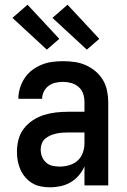

<svg xmlns="http://www.w3.org/2000/svg" viewBox="-20 -788 540 816"><path d="M193 8Q174 8 154.5 4.5Q135 1 118 -9Q101 -19 88 -34Q75 -49 67 -67Q59 -85 55.5 -104Q52 -123 52 -143Q52 -169 58.5 -194.5Q65 -220 81 -241Q97 -262 119 -276.5Q141 -291 166 -299Q191 -307 217 -310Q243 -313 269 -313H339V-354Q339 -372 333.5 -389Q328 -406 314.5 -418Q301 -430 283.5 -435Q266 -440 249 -440Q232 -440 216 -436.5Q200 -433 187 -423.5Q174 -414 166.5 -399Q159 -384 159 -368H58Q58 -391 65 -414Q72 -437 85 -456.5Q98 -476 116.5 -490Q135 -504 157 -513Q179 -522 202 -525Q225 -528 249 -528Q273 -528 297.5 -524.5Q322 -521 344.5 -511Q367 -501 386 -485Q405 -469 417.5 -448Q430 -427 435 -402.5Q440 -378 440 -354V0H339V-81Q330 -60 315 -42.5Q300 -25 280.5 -13.5Q261 -2 238.5 3Q216 8 193 8ZM233 -80Q254 -80 274.5 -86Q295 -92 310 -105.5Q325 -119 332 -139Q339 -159 339 -180V-225H269Q256 -225 243 -224Q230 -223 217.5 -220Q205 -217 193.5 -212Q182 -207 172 -198.5Q162 -190 157.5 -178Q153 -166 153 -153Q153 -137 158.5 -122.5Q164 -108 175.5 -97.5Q187 -87 202.5 -83.5Q218 -80 233 -80ZM349 -577 203 -712 267 -768 402 -623ZM179 -577 33 -712 97 -768 232 -623Z"/></svg>

Font: Iosevka Curly Semibold
Style: Regular
Weight: 600
Monospace: yes
Designer: Belleve Invis
Foundry: Belleve Invis
Version: Version 22.1.2; ttfautohint (v1.8.4)